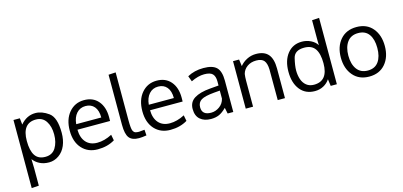

<svg xmlns="http://www.w3.org/2000/svg" viewBox="-79 -1304 4391 2092"><g transform="rotate(-15 2116.0 -258.5)"><path d="M306.2 -477.5Q150.9 -477.5 150.9 -276.9Q150.9 -168 187.3 -112.8Q223.6 -57.6 302.7 -57.6Q381.8 -57.6 419.7 -118.9Q457.5 -180.2 457.5 -270Q457.5 -359.9 418.9 -418.7Q380.4 -477.5 306.2 -477.5ZM69.8 -535.6H141.6L149.4 -462.9Q219.7 -546.9 318.4 -546.9Q391.6 -546.9 466.6 -492.9Q541.5 -439 541.5 -265.1Q541.5 -185.1 515.1 -122.8Q488.8 -60.5 437.7 -24.7Q386.7 11.2 326.7 11.2Q266.6 11.2 221.2 -12Q175.8 -35.2 148.4 -73.2Q151.4 -20.5 151.4 29.3V227.1L69.8 232.4Z M1056.2 -104.5 1068.8 -38.6Q986.8 11.2 876.5 11.2Q766.1 11.2 699 -62.7Q631.8 -136.7 631.8 -263.7Q631.8 -390.6 697 -467.8Q762.2 -544.9 864.7 -545.9Q967.3 -546.9 1025.6 -478.8Q1084 -410.6 1084 -296.9L1083.5 -252.9H715.8Q717.3 -161.6 762.9 -110.6Q808.6 -59.6 889.6 -59.6Q970.7 -59.6 1056.2 -104.5ZM718.3 -314.5H1001Q1001 -394 965.1 -436.8Q929.2 -479.5 866.7 -479.5Q804.2 -479.5 764.6 -435.3Q725.1 -391.1 718.3 -314.5Z M1341.3 9.8Q1263.2 9.8 1230.7 -32.2Q1198.2 -74.2 1198.2 -178.2V-743.7L1279.3 -748.5V-210.4Q1279.3 -113.3 1291.3 -89.4Q1303.2 -65.4 1321.8 -61.5Q1340.3 -57.6 1357.9 -57.6Q1375.5 -57.6 1421.4 -63.5L1425.8 1.5Q1375.5 9.8 1341.3 9.8Z M1875 -104.5 1887.7 -38.6Q1805.7 11.2 1695.3 11.2Q1585 11.2 1517.8 -62.7Q1450.7 -136.7 1450.7 -263.7Q1450.7 -390.6 1515.9 -467.8Q1581.1 -544.9 1683.6 -545.9Q1786.1 -546.9 1844.5 -478.8Q1902.8 -410.6 1902.8 -296.9L1902.3 -252.9H1534.7Q1536.1 -161.6 1581.8 -110.6Q1627.4 -59.6 1708.5 -59.6Q1789.6 -59.6 1875 -104.5ZM1537.1 -314.5H1819.8Q1819.8 -394 1783.9 -436.8Q1748 -479.5 1685.5 -479.5Q1623 -479.5 1583.5 -435.3Q1543.9 -391.1 1537.1 -314.5Z M2405.8 -354.5V0H2342.3Q2335 -31.2 2328.1 -67.4Q2283.7 -22.9 2244.6 -5.9Q2205.6 11.2 2152.8 11.2Q2077.6 11.2 2032 -28.1Q1986.3 -67.4 1986.3 -145.5Q1986.3 -223.6 2048.6 -262.9Q2110.8 -302.2 2228 -312Q2244.1 -313.5 2276.6 -316.2Q2309.1 -318.8 2325.2 -320.3V-367.7Q2325.2 -424.3 2298.8 -451.7Q2272.5 -479 2204.6 -479Q2136.7 -479 2056.2 -439.9L2032.7 -502.9Q2111.3 -546.9 2214.4 -546.9Q2317.4 -546.9 2361.6 -503.2Q2405.8 -459.5 2405.8 -354.5ZM2069.8 -141.6Q2069.8 -54.7 2171.9 -54.7Q2223.1 -54.7 2267.3 -86.7Q2311.5 -118.7 2324.2 -172.9V-263.2Q2321.8 -263.2 2294.7 -260.7Q2267.6 -258.3 2259.3 -257.8Q2153.3 -248.5 2111.6 -223.1Q2069.8 -197.8 2069.8 -141.6Z M2546.4 0V-535.6H2614.7L2625 -459Q2656.7 -498.5 2704.3 -522.7Q2752 -546.9 2807.1 -546.9Q2899.9 -546.9 2944.3 -494.9Q2988.8 -442.9 2988.8 -335V0H2907.2Q2907.2 -322.3 2906.7 -345.2Q2904.8 -413.6 2879.2 -445.3Q2853.5 -477.1 2792 -477.1Q2730.5 -477.1 2688.5 -446.8Q2646.5 -416.5 2633.8 -368.2Q2628.9 -335.4 2628.9 -293V0Z M3325.7 10.7Q3219.7 10.7 3159.7 -64.7Q3099.6 -140.1 3099.6 -267.1Q3099.6 -394 3160.6 -470.5Q3221.7 -546.9 3324.2 -546.9Q3377.4 -546.9 3424.6 -523.7Q3471.7 -500.5 3495.1 -461.4L3493.7 -507.8V-743.7L3574.2 -748.5V0H3504.9L3494.1 -77.6Q3467.8 -37.1 3423.8 -13.2Q3379.9 10.7 3325.7 10.7ZM3333.5 -59.1Q3492.7 -59.1 3492.7 -258.8Q3492.7 -367.2 3454.8 -422.1Q3417 -477.1 3332.5 -477.1Q3223.6 -477.1 3203.9 -394.8Q3184.1 -312.5 3184.1 -258.8Q3184.1 -205.1 3199.5 -159.4Q3214.8 -113.8 3249 -86.4Q3283.2 -59.1 3333.5 -59.1Z M4121.6 -469.2Q4187 -391.6 4187 -267.6Q4187 -143.6 4120.6 -66.2Q4054.2 11.2 3939 11.2Q3823.7 11.2 3757.3 -66.7Q3690.9 -144.5 3690.9 -268.6Q3690.9 -392.6 3757.8 -469.7Q3824.7 -546.9 3940.4 -546.9Q4056.2 -546.9 4121.6 -469.2ZM3817.6 -420.9Q3775.4 -363.3 3775.4 -267.6Q3775.4 -171.9 3817.6 -114.3Q3859.9 -56.6 3940.4 -56.6Q4021 -56.6 4061.8 -113.8Q4102.5 -170.9 4102.5 -268.6Q4102.5 -366.2 4062.3 -422.4Q4022 -478.5 3940.9 -478.5Q3859.9 -478.5 3817.6 -420.9Z"/></g></svg>

Font: Oxygen-Regular
Style: Regular
Weight: 400
Designer: Vernon Adams
Foundry: Vernon Adams
Version: Version Release 0.2.3 webfont; ttfautohint (v0.93.3-1d66) -l